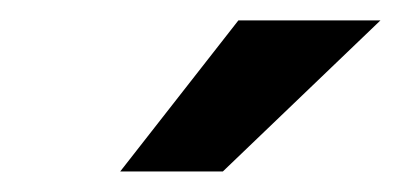

<svg xmlns="http://www.w3.org/2000/svg" viewBox="-20 -770 393 188"><path d="M213.4 -750H352.5L198.2 -602.1H97.7Z"/></svg>

Font: RobotoDraft Medium
Style: Italic
Weight: 500
Italic angle: -12°
Version: Version 2.001152; 2014